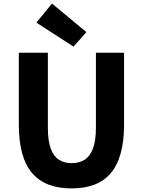

<svg xmlns="http://www.w3.org/2000/svg" viewBox="-20 -1037 795 1071"><path d="M380 14Q308 14 253 -6.5Q198 -27 160.5 -70Q123 -113 104 -181Q85 -249 85 -341V-743H247V-325Q247 -252 263 -208.5Q279 -165 308.5 -146Q338 -127 380 -127Q422 -127 452 -146Q482 -165 498.5 -208.5Q515 -252 515 -325V-743H672V-341Q672 -249 653 -181Q634 -113 597 -70Q560 -27 505.5 -6.5Q451 14 380 14ZM390 -777 183 -911 270 -1017 462 -858Z"/></svg>

Font: Noto Sans JP Thin ExtraBold
Style: Regular
Weight: 800
Version: Version 2.004-H2;hotconv 1.0.118;makeotfexe 2.5.65603